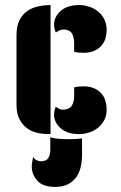

<svg xmlns="http://www.w3.org/2000/svg" viewBox="-20 -528 476 756"><path d="M179 0H170Q147 0 124.5 -5.5Q102 -11 84.5 -24.5Q67 -38 56 -60Q45 -82 45 -114V-390Q45 -426 57 -449Q69 -472 88 -485Q107 -498 131 -503Q155 -508 179 -508ZM400 -409Q400 -394 395.5 -378Q391 -362 380 -349Q369 -336 351.5 -328Q334 -320 308 -320Q287 -320 272 -324V-358Q272 -380 264 -395Q256 -410 233 -412Q222 -412 214.5 -408.5Q207 -405 200 -400Q193 -414 193 -432Q193 -462 219 -485Q245 -508 291 -508H298Q315 -507 333 -501Q351 -495 366 -483Q381 -471 390.5 -452.5Q400 -434 400 -409ZM400 -97Q400 -73 390.5 -55Q381 -37 366 -25Q351 -13 333 -7Q315 -1 298 0H291Q245 0 219 -23Q193 -46 193 -76Q193 -94 200 -108Q213 -96 230 -96Q255 -98 263.5 -113Q272 -128 272 -150V-184Q287 -188 308 -188Q334 -188 351.5 -180Q369 -172 380 -159Q391 -146 395.5 -129.5Q400 -113 400 -97ZM303 82Q303 106 298 128.5Q293 151 281 168.5Q269 186 248.5 197Q228 208 197 208Q149 208 127 183.5Q105 159 105 127Q105 119 107 108Q109 97 111 89Q114 98 123.5 102.5Q133 107 141 107Q162 107 170 94.5Q178 82 178 62V12Q190 17 210.5 18.5Q231 20 253 20Q282 20 303 17Z"/></svg>

Font: Kenia
Style: Regular
Weight: 400
Designer: Julia Petretta
Foundry: Julia Petretta
Version: Version 1.001